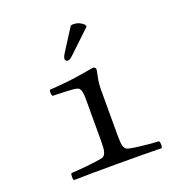

<svg xmlns="http://www.w3.org/2000/svg" viewBox="-132 -844 903 959"><g transform="rotate(-20 320.0 -364.5)"><path d="M348 -729Q354 -731 362 -731Q393 -731 417 -708L420 -697L305 -588Q286 -569 275 -569Q270 -569 265.5 -573Q261 -577 261 -582Q261 -592 272 -610ZM380 -134Q380 -97 383.5 -80.5Q387 -64 398 -57Q406 -51 463.5 -44Q521 -37 564 -35Q569 -30 569 -16Q569 -2 564 2Q478 0 338 0Q183 0 99 2Q95 -2 95 -16Q95 -30 99 -35Q141 -37 204 -44Q267 -51 275 -57Q285 -65 289 -81.5Q293 -98 293 -134V-364Q293 -401 282 -415Q276 -423 247.5 -425.5Q219 -428 142 -430Q134 -446 140 -463Q247 -470 314 -482Q376 -493 380 -493Q385 -493 389.5 -489Q394 -485 394 -480Q394 -474 387 -442.5Q380 -411 380 -372Z"/></g></svg>

Font: Linux Libertine Mono O
Style: Mono
Weight: 400
Designer: Philipp H. Poll
Foundry: Philipp H. Poll
Version: Version 5.1.7